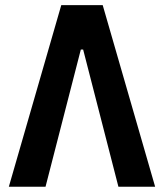

<svg xmlns="http://www.w3.org/2000/svg" viewBox="-20 -713 626 733"><path d="M13.7 0 213.9 -693.4H372.1L572.3 0H432.1L297.4 -523.9H288.6L153.8 0Z"/></svg>

Font: Cascadia Code
Style: Regular
Weight: 400
Monospace: yes
Designer: Aaron Bell
Foundry: Saja Typeworks
Version: Version 2106.017